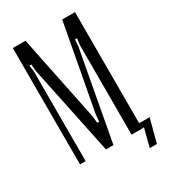

<svg xmlns="http://www.w3.org/2000/svg" viewBox="-196 -795 885 1000"><g transform="rotate(-30 246.0 -295.0)"><path d="M420 1H356V-536L361 -576H349L346 -536L247 1H202L90 -536L87 -576H75L80 -536V1H46V-699H122L228 -182L232 -142H244L247 -182L343 -699H420ZM403 109 431 0H413L412 -31H483L446 109Z"/></g></svg>

Font: Moniqa Paragraph
Style: Regular
Weight: 400
Designer: Rajesh Rajput
Foundry: Rajesh Rajput
Version: Version 1.000